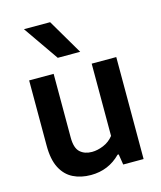

<svg xmlns="http://www.w3.org/2000/svg" viewBox="-120 -895 833 992"><g transform="rotate(-15 296.0 -399.0)"><path d="M243.5 9.5Q190 9.5 148.8 -11Q107.5 -31.5 84 -76.8Q60.5 -122 60.5 -197V-545.5H191.5V-205Q191.5 -148.5 215.8 -126.5Q240 -104.5 279 -104.5Q308.5 -104.5 340.8 -117.8Q373 -131 395 -159V-545.5H526.5V0H417.5L408.5 -56.5H402.5Q337.5 9.5 243.5 9.5ZM233.5 -620 103 -808H243L353.5 -620Z"/></g></svg>

Font: Encode Sans SmBold
Style: Regular
Weight: 600
Designer: Multiple Designers
Foundry: Impallari Type
Version: Version 3.002; ttfautohint (v1.8.3) -l 8 -r 50 -G 200 -x 14 